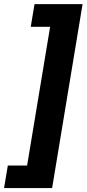

<svg xmlns="http://www.w3.org/2000/svg" viewBox="-41 -791 428 948"><path d="M-21 137.7 -2.4 26.4H92.8L206.5 -658.7H110.8L129.4 -770.5H366.7L216.3 137.7Z"/></svg>

Font: Inter 18pt
Style: Bold Italic
Weight: 700
Italic angle: -9.3988°
Designer: Rasmus Andersson
Foundry: rsms
Version: Version 4.001;git-66647c0bb